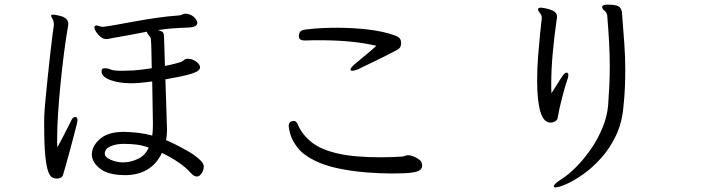

<svg xmlns="http://www.w3.org/2000/svg" viewBox="-20 -765 3040 830"><path d="M520 -8Q448 -8 412.5 -36Q377 -64 377 -98V-99Q378 -135 413 -165Q448 -195 515 -195H520Q549 -194 579.5 -190.5Q610 -187 638 -179Q640 -192 640.5 -205.5Q641 -219 641 -232L638 -413Q610 -409 586.5 -407Q563 -405 547 -405Q495 -405 457 -419Q419 -433 419 -456Q419 -462 422 -466Q423 -470 433 -470Q440 -470 447 -468.5Q454 -467 457 -465Q469 -459 509 -459Q528 -459 556 -460.5Q584 -462 636 -470Q635 -512 634.5 -546Q634 -580 632 -597Q631 -604 623.5 -612Q616 -620 615 -628Q578 -621 542 -614Q506 -607 469 -601Q461 -600 453.5 -598Q446 -596 439 -596Q427 -596 415 -605.5Q403 -615 395.5 -627Q388 -639 388 -647Q388 -652 393 -654Q394 -654 395 -654.5Q396 -655 397 -655Q402 -655 409.5 -652Q417 -649 424 -649H426Q444 -651 480.5 -657.5Q517 -664 563 -672.5Q609 -681 658 -688Q707 -695 750 -698Q760 -698 767.5 -702Q775 -706 784 -706Q786 -706 787.5 -705.5Q789 -705 790 -705Q806 -702 817 -692.5Q828 -683 832 -672Q832 -671 832.5 -669.5Q833 -668 833 -667Q833 -657 823.5 -652Q814 -647 798 -646Q762 -645 728.5 -642.5Q695 -640 663 -635Q679 -631 684 -625.5Q689 -620 689 -604Q689 -597 690.5 -562Q692 -527 693 -480Q719 -485 737.5 -490Q756 -495 762 -497Q771 -501 775.5 -505.5Q780 -510 788 -511H792Q810 -511 825.5 -500.5Q841 -490 844 -479Q844 -478 844.5 -476.5Q845 -475 845 -473Q845 -467 836.5 -459.5Q828 -452 796.5 -443Q765 -434 695 -422Q697 -367 698.5 -316Q700 -265 701 -236Q701 -229 701.5 -221Q702 -213 702 -205Q702 -194 701 -182Q700 -170 698 -159Q707 -156 732.5 -143.5Q758 -131 788 -114Q818 -97 839.5 -78.5Q861 -60 861 -45Q861 -35 855 -21Q851 -14 845 -8Q839 -2 830 -2Q819 -2 804 -18Q784 -41 751 -63.5Q718 -86 680 -104Q659 -59 621 -34.5Q583 -10 529 -8ZM308 -259Q315 -258 315 -244Q315 -240 309 -216.5Q303 -193 294.5 -160.5Q286 -128 277 -95.5Q268 -63 261.5 -40Q255 -17 254 -14Q251 -1 243 3Q235 7 226 7Q216 7 206.5 2.5Q197 -2 189 -22Q181 -42 176 -89.5Q171 -137 171 -222V-255Q172 -286 176.5 -333.5Q181 -381 186.5 -434Q192 -487 197.5 -534.5Q203 -582 207 -614Q211 -646 212 -650Q213 -653 213 -658Q213 -665 212 -669Q211 -677 206 -685Q201 -693 201 -697V-698Q202 -702 210 -702Q210 -702 220 -700.5Q230 -699 243 -695.5Q256 -692 265.5 -684Q275 -676 275 -662Q275 -658 274.5 -653.5Q274 -649 273 -645Q264 -594 256 -530.5Q248 -467 241.5 -401Q235 -335 231 -274Q227 -213 227 -166Q227 -156 227 -146Q227 -136 228 -128Q240 -150 253 -175Q266 -200 276 -220Q286 -240 289 -246Q295 -259 304 -259ZM512 -63Q544 -63 576 -78Q608 -93 623 -127Q595 -137 569.5 -140Q544 -143 518 -143H514Q480 -143 456.5 -132Q433 -121 433 -101V-100Q433 -86 457 -75Q481 -64 509 -63Z M1298 -590Q1272 -590 1272 -608V-610Q1273 -624 1279.5 -630Q1286 -636 1307 -638Q1339 -642 1371.5 -643.5Q1404 -645 1437 -645Q1509 -645 1574.5 -637Q1640 -629 1686 -612Q1694 -610 1704 -603Q1714 -596 1714 -578Q1714 -573 1713 -571Q1712 -557 1696 -549Q1674 -537 1646 -523Q1618 -509 1592 -496.5Q1566 -484 1548 -475.5Q1530 -467 1527 -465Q1511 -459 1503 -459Q1495 -459 1495 -464Q1495 -474 1527 -499Q1547 -516 1568.5 -533.5Q1590 -551 1607 -567Q1557 -579 1495.5 -585Q1434 -591 1366 -591Q1350 -591 1334.5 -591Q1319 -591 1303 -590ZM1746 -94Q1754 -94 1767 -89Q1780 -84 1791.5 -75.5Q1803 -67 1804 -56Q1804 -55 1804.5 -53.5Q1805 -52 1805 -50Q1805 -38 1795.5 -30Q1786 -22 1757.5 -18.5Q1729 -15 1672 -15Q1621 -15 1560.5 -20Q1500 -25 1442.5 -37Q1385 -49 1342 -70Q1291 -95 1267 -126Q1243 -157 1235.5 -183.5Q1228 -210 1228 -219Q1228 -241 1248 -242H1252Q1262 -242 1270 -221Q1289 -180 1328.5 -149Q1368 -118 1440 -101.5Q1512 -85 1627 -85Q1654 -85 1676.5 -86Q1699 -87 1715 -88Q1723 -88 1730 -91Q1737 -94 1744 -94Z M2583 -736Q2586 -745 2606 -745Q2650 -745 2659.5 -733Q2669 -721 2669 -707Q2675 -631 2679 -574.5Q2683 -518 2683 -463Q2683 -427 2681.5 -388.5Q2680 -350 2675 -303Q2669 -234 2642.5 -178.5Q2616 -123 2578 -81Q2540 -39 2500 -11Q2460 17 2428 31Q2396 45 2381 45Q2374 45 2374 41Q2374 30 2408 9Q2439 -11 2472.5 -45Q2506 -79 2535.5 -122Q2565 -165 2585 -213.5Q2605 -262 2609 -311Q2612 -352 2614 -393.5Q2616 -435 2616 -478Q2616 -528 2613 -582.5Q2610 -637 2605 -698Q2603 -711 2593 -719Q2583 -727 2583 -734ZM2322 -688Q2322 -699 2314 -708.5Q2306 -718 2306 -724V-726Q2308 -732 2319 -732Q2321 -732 2338 -729Q2355 -726 2371.5 -718Q2388 -710 2388 -693Q2388 -689 2387.5 -685Q2387 -681 2386 -677Q2376 -608 2369.5 -536Q2363 -464 2363 -407Q2363 -394 2363 -383Q2363 -372 2364 -362Q2388 -400 2400 -419Q2412 -438 2418 -444.5Q2424 -451 2429 -451Q2437 -451 2437 -440Q2437 -431 2431 -416Q2428 -408 2422 -387.5Q2416 -367 2409.5 -341.5Q2403 -316 2398 -293Q2393 -270 2391 -257Q2390 -247 2380.5 -241Q2371 -235 2360 -235Q2330 -235 2316 -282Q2302 -329 2302 -417Q2302 -468 2306 -520Q2310 -572 2314.5 -616Q2319 -660 2322 -686Z"/></svg>

Font: QiushuiShotai Bright
Style: Regular
Weight: 400
Designer: Christian Thalmann (Catharsis Fonts)
Version: Version 1.250;